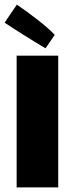

<svg xmlns="http://www.w3.org/2000/svg" viewBox="-21 -811 323 831"><path d="M216 -660C183 -696 108 -753 52 -791L-1 -713C28 -693 121 -634 176 -602ZM51 0H231V-570H51Z"/></svg>

Font: FilmFarsi_V5 Display
Style: Regular
Weight: 400
Designer: Borna Izadpanah
Foundry: Borna Izadpanah
Version: Version 1.000;PS 001.000;hotconv 1.0.88;makeotf.lib2.5.64775